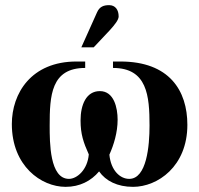

<svg xmlns="http://www.w3.org/2000/svg" viewBox="-20 -712 773 746"><path d="M296 -528H344L407 -595C426 -616 441 -635 441 -648C441 -674 428 -692 404 -692C384 -692 367 -687 357 -664ZM419 -473V-448C552 -448 561 -340 561 -224C561 -145 550 -17 482 -17C447 -17 411 -49 405 -111C422 -149 437 -197 437 -247C437 -293 423 -358 368 -358C315 -358 293 -305 293 -244C293 -191 304 -159 325 -112C320 -52 279 -17 248 -17C173 -17 173 -158 173 -224C173 -340 178 -448 311 -448V-473H277C101 -473 26 -349 26 -230C26 -67 140 14 235 14C290 14 334 -9 365 -46C391 -9 436 14 497 14C592 14 708 -65 708 -227C708 -360 638 -473 448 -473Z"/></svg>

Font: XITS
Style: Bold
Weight: 700
Designer: MicroPress Inc., with final additions and corrections provided by Coen Hoffman, Elsevier (retired)
Version: Version 1.107